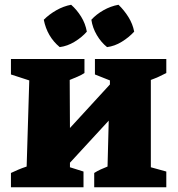

<svg xmlns="http://www.w3.org/2000/svg" viewBox="-20 -787 748 807"><path d="M279 -767Q303 -746 321 -717Q339 -688 345 -654Q324 -630 293.5 -611.5Q263 -593 231 -589Q178 -633 164 -704Q187 -727 217 -744Q247 -761 279 -767ZM478 -767Q502 -744 520 -715Q538 -686 544 -654Q522 -630 492 -611.5Q462 -593 430 -589Q405 -609 387 -639.5Q369 -670 364 -704Q385 -727 415 -744Q445 -761 478 -767ZM26 0V-60Q41 -67 56 -73.5Q71 -80 92 -87L103 -449L26 -474V-539H335V-480Q323 -472 305.5 -464.5Q288 -457 273 -451L274 -249L442 -432V-449L379 -474V-539H679V-480Q647 -463 614 -451V-84L679 -66V0H376V-60Q390 -69 402.5 -74.5Q415 -80 432 -87L437 -280L274 -103V-84L331 -66V0Z"/></svg>

Font: Piazzolla SC ExtraBold
Style: Regular
Weight: 800
Designer: Juan Pablo del Peral
Foundry: Huerta Tipografica
Version: Version 1.330